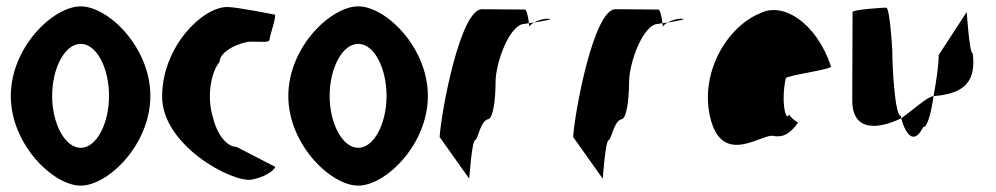

<svg xmlns="http://www.w3.org/2000/svg" viewBox="-20 -576 3132 604"><path d="M14 -274C14 -121 148 8 234 8C320 8 453 -121 453 -274C453 -428 320 -556 234 -556C148 -556 14 -428 14 -274ZM144 -274C144 -362 184 -438 234 -438C284 -438 323 -362 323 -274C323 -188 284 -111 234 -111C184 -111 144 -188 144 -274Z M490 -272C490 -118 712 0 772 -11C829 -22 852 -52 844 -52L724 -114C695 -114 663 -150 649 -210C631 -270 642 -346 671 -382C671 -416 738 -445 771 -445C805 -445 828 -441 828 -452C828 -462 852 -530 844 -530C844 -530 725 -554 695 -554C616 -554 490 -428 490 -272Z M887 -274C887 -121 1021 8 1107 8C1193 8 1326 -121 1326 -274C1326 -428 1193 -556 1107 -556C1021 -556 887 -428 887 -274ZM1017 -274C1017 -362 1057 -438 1107 -438C1157 -438 1196 -362 1196 -274C1196 -188 1157 -111 1107 -111C1057 -111 1017 -188 1017 -274Z M1363 -145 1456 -14C1456 -6 1464 -135 1475 -135C1485 -142 1491 -194 1515 -201C1530 -201 1539 -258 1539 -318C1539 -378 1583 -501 1631 -501C1631 -501 1636 -502 1644 -503C1642 -520 1637 -546 1631 -546C1631 -546 1538 -547 1496 -547C1428 -547 1368 -225 1363 -145ZM1644 -503C1645 -498 1645 -494 1645 -491C1645 -494 1651 -500 1660 -505C1654 -504 1649 -504 1644 -503ZM1660 -505C1690 -510 1729 -517 1702 -517C1686 -517 1671 -511 1660 -505Z M1783 -145 1876 -14C1876 -6 1884 -135 1895 -135C1905 -142 1911 -194 1935 -201C1950 -201 1959 -258 1959 -318C1959 -378 2003 -501 2051 -501C2051 -501 2056 -502 2064 -503C2062 -520 2057 -546 2051 -546C2051 -546 1958 -547 1916 -547C1848 -547 1788 -225 1783 -145ZM2064 -503C2065 -498 2065 -494 2065 -491C2065 -494 2071 -500 2080 -505C2074 -504 2069 -504 2064 -503ZM2080 -505C2110 -510 2149 -517 2122 -517C2106 -517 2091 -511 2080 -505Z M2217 -196C2258 -52 2382 -160 2415 -148C2441 -144 2464 -152 2491 -191C2483 -193 2461 -212 2463 -217C2452 -188 2436 -257 2452 -330C2458 -340 2604 -358 2594 -368C2547 -506 2443 -570 2373 -535C2266 -493 2176 -341 2217 -196ZM2463 -217C2463 -217 2463 -218 2463 -218C2463 -218 2463 -217 2463 -217ZM2492 -192 2491 -191C2493 -191 2493 -191 2492 -190Z M2661 -260C2661 -158 2748 -171 2815 -204C2814 -206 2815 -209 2814 -211C2795 -211 2787 -366 2787 -416C2787 -424 2779 -552 2768 -552C2758 -552 2662 -546 2662 -538C2662 -538 2661 -340 2661 -260ZM2815 -204C2833 -139 2860 -127 2884 -176C2898 -176 2909 -221 2917 -274C2894 -270 2853 -230 2815 -204ZM2917 -274H2921C3016 -282 3051 -322 3040 -408C3029 -408 3021 -546 3021 -538L2933 -403C2933 -370 2925 -319 2917 -274Z"/></svg>

Font: Ampere
Style: UltCnd
Weight: 400
Version: Version 1